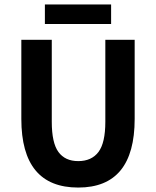

<svg xmlns="http://www.w3.org/2000/svg" viewBox="-20 -832 702 864"><path d="M182 -724V-812H480V-724ZM332 12Q76 12 76 -297V-653H213V-284Q213 -189 243 -148Q273 -107 332 -107Q392 -107 423 -148Q454 -189 454 -284V-653H586V-297Q586 12 332 12Z"/></svg>

Font: Assistant
Style: Bold
Weight: 700
Designer: Hebrew By Ben Nathan, Latin by Paul Hunt
Version: Version 2.001;PS 002.001;hotconv 1.0.88;makeotf.lib2.5.64775